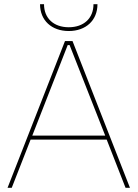

<svg xmlns="http://www.w3.org/2000/svg" viewBox="-20 -896 656 916"><path d="M171 -876C171 -799 226 -748 308 -748C390 -748 445 -799 445 -876H426C426 -809 380 -766 308 -766C236 -766 190 -809 190 -876ZM16 0H36L126 -230H489L579 0H600L326 -700H290ZM134 -249 303 -681H312L482 -249Z"/></svg>

Font: Fixel Text Thin
Style: Regular
Weight: 100
Width: 4
Designer: AlfaBravo + MacPaw
Foundry: Kyrylo Tkachov, Marchela Mozhyna, Serhii Makarenko, Maria Weinstein, Zakhar Kryvoshyya
Version: Version 1.211